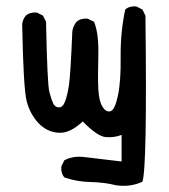

<svg xmlns="http://www.w3.org/2000/svg" viewBox="-20 -459 540 613"><path d="M352.5 132.8Q311.5 123 268.1 122.1Q224.6 121.1 185.5 107.4Q173.8 93.8 175.8 72.3L185.5 52.7Q214.8 37.1 253.9 43L368.2 56.6V-28.3Q342.8 -18.6 316.4 -21.5Q290 -24.4 244.1 -71.3Q203.1 -32.2 166 -35.2Q128.9 -38.1 102.5 -66.4Q76.2 -94.7 65.4 -134.8Q54.7 -174.8 50.8 -381.8Q52.7 -397.5 62.5 -409.2Q76.2 -420.9 97.7 -418.9L117.2 -409.2L127 -389.6Q130.9 -190.4 137.7 -165Q144.5 -139.6 150.4 -127.9Q156.2 -116.2 168.5 -116.2Q180.7 -116.2 188 -135.7Q195.3 -155.3 200.2 -187.5Q205.1 -219.7 210.9 -358.4Q212.9 -376 224.6 -389.6Q238.3 -401.4 259.8 -399.4L280.3 -389.6Q295.9 -350.6 293.9 -282.2Q292 -213.9 293.9 -174.8Q295.9 -135.7 307.6 -117.7Q319.3 -99.6 333 -104Q346.7 -108.4 356.4 -153.3Q366.2 -198.2 365.2 -277.3Q364.3 -356.4 379.9 -428.7Q393.6 -440.4 415 -438.5L434.6 -428.7L444.3 -409.2Q450.2 78.1 434.6 121.1Q397.5 138.7 352.5 132.8Z"/></svg>

Font: JasonHandwriting2
Style: Regular
Weight: 400
Version: Version 1.05.10